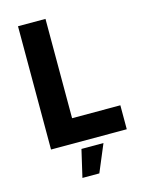

<svg xmlns="http://www.w3.org/2000/svg" viewBox="-131 -779 800 1053"><g transform="rotate(-15 269.0 -252.5)"><path d="M77 0H507V-136H233V-700H77ZM203 195H299L364 40H239Z"/></g></svg>

Font: Fixel Display Bold
Style: Bold
Weight: 700
Designer: AlfaBravo + MacPaw
Foundry: Kyrylo Tkachov, Marchela Mozhyna, Serhii Makarenko, Maria Weinstein, Zakhar Kryvoshyya
Version: Version 1.211